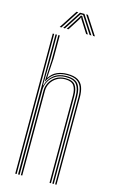

<svg xmlns="http://www.w3.org/2000/svg" viewBox="-141 -1004 639 1059"><g transform="rotate(15 178.0 -475.0)"><path d="M289.8 0V-497.5Q289.8 -530.5 281.5 -553.2Q273.2 -576 253.2 -587.8Q233.2 -599.5 197.5 -599.5Q156.8 -599.5 129.8 -581.5Q102.8 -563.5 89.8 -533.8H88L94 -654V-800H102V-668L95.2 -556.5H97Q113.5 -583.2 140 -594.6Q166.5 -606 198.2 -606Q236.8 -606 258.2 -593.4Q279.8 -580.8 288.6 -556.6Q297.5 -532.5 297.5 -497.5V0ZM62 0V-800H70V0ZM94 0V-484.5Q94 -507.2 105.8 -529.2Q117.5 -551.2 139.9 -565.9Q162.2 -580.5 194 -580.5Q235.8 -580.5 250.8 -559Q265.8 -537.5 265.8 -497.5V0H257.8V-497.5Q257.8 -534.5 244.2 -554.2Q230.8 -574 193.5 -574Q166.5 -574 145.9 -561.1Q125.2 -548.2 113.6 -527.8Q102 -507.2 102 -484.5V0ZM78 0V-800H86V-639L83.5 -510.2H86Q95 -547 123.4 -570.1Q151.8 -593.2 195.8 -593.2Q245.8 -593.2 263.8 -568.5Q281.8 -543.8 281.8 -497.5V0H273.8V-497.5Q273.8 -540.8 257.1 -563.8Q240.5 -586.8 195 -586.8Q160.5 -586.8 136.2 -571.6Q112 -556.5 99.4 -533Q86.8 -509.5 86.8 -484.5V0ZM89.5 -845 157.5 -950H167.5L99.5 -845ZM109.5 -845 177.5 -950H202.5L270.5 -845H260.5L207 -927.5L197 -942.5H183L172.8 -927.5L119.5 -845ZM129.5 -845 179.2 -922.8 186 -935.8H194L201 -922.8L250.5 -845H240.5L193.8 -918.2L191 -926H189L186.2 -918.2L139.5 -845ZM280.5 -845 212.5 -950H222.5L290.5 -845Z"/></g></svg>

Font: Big Shoulders Inline Text SC Thin
Style: Regular
Weight: 100
Designer: Patric King
Foundry: XO Type Co
Version: Version 2.002